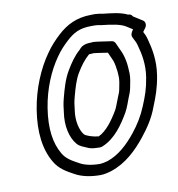

<svg xmlns="http://www.w3.org/2000/svg" viewBox="-81 -785 806 867"><g transform="rotate(-10 322.0 -351.0)"><path d="M461.5 -578C444.6 -580.2 424.8 -583.6 407.8 -585.8L394.1 -587.5C381.5 -589.5 379.4 -588.3 376.5 -588C367.9 -587.9 363.1 -587.6 358 -587C352.8 -586.5 351.4 -586 349.5 -585.6C326.5 -580.6 319.2 -568.1 316.1 -565C288.4 -540.8 269.6 -512.2 251.5 -482.1C229.6 -445.3 218.3 -404.1 207.9 -364.7C204.5 -352.1 201.9 -340.5 200.3 -330C198.8 -320.6 197.3 -308.5 196.4 -299.2C187.1 -238.4 199.6 -183.1 227.1 -150.3C240.9 -133.9 259.4 -130.1 267.7 -125.6C282.8 -117.4 299.7 -115 314.2 -115C322.2 -115 331 -113.3 337.7 -115.8C339.8 -116.4 340.5 -116.7 341.4 -117C402.7 -141.6 441.9 -202.3 469.5 -249.3C481 -269.2 490.3 -298.6 495.5 -311.7C501.4 -325.3 507.8 -341.1 510.7 -357.9C513.1 -368.5 514.7 -376.8 516.6 -389C518.4 -400.4 519.7 -411.5 519.2 -421.2L517.6 -449.2C516.5 -468.7 511.9 -491.9 506 -509.2C500.7 -524.7 496.8 -530 491.5 -542.7L481 -566C477.7 -573.4 470.1 -578 461.5 -578ZM460.9 -359C459 -347.3 455 -337.9 449.2 -324.3C442.3 -307.4 432.2 -278.6 426.5 -268.7C400.7 -224.7 369 -181.3 332.6 -164.5C306.5 -166.7 275 -177.5 268.1 -185.7C250.8 -206.3 238.8 -251.1 246.5 -300C248.2 -310.6 248.8 -320.9 250.3 -330C251.6 -338.2 253.7 -347.9 256.8 -359.3C267.1 -398.4 278 -434.9 294 -461.9C313.9 -494.9 330.8 -517 353.9 -537.1C357.7 -537.4 362.3 -538 370.2 -538C371.7 -538 373.9 -538.3 375.5 -538.5C375.8 -538.4 376.8 -538.2 377.3 -538.2L393.9 -536.2C406.1 -534.6 423.4 -531.6 439 -529.4L444.4 -517.3C450.6 -502.3 454.2 -497.2 457.7 -486.8C461.6 -475.5 465.2 -455.5 467.1 -438.1L468.6 -411.4C468.6 -406.2 468 -397.6 466.6 -389C464.6 -376.2 462.2 -367.4 460.9 -359ZM541.5 -631.3 569.2 -613.7C562.7 -604.8 554.3 -591.9 559.4 -580.1C568.7 -559.2 572.6 -557.5 577.4 -539.1C589.7 -495.1 598.9 -447.6 589.8 -390C581.5 -337.8 570.5 -309.2 552.9 -266.1C534.6 -221.2 513.5 -187.6 484.9 -151.5C447.4 -105 405 -65.4 352.6 -47.7C338.5 -43.5 326.5 -41.5 316.8 -41C278.3 -41.1 245.6 -48.7 224.2 -61.2C190.4 -79.5 168.1 -92.5 152.9 -118.9C123.3 -169 112.6 -237.7 127.4 -331C141.1 -417.4 174.7 -495.3 214.3 -551.2C231.3 -576.1 249.8 -595.7 270.7 -615C303.4 -644.7 331 -661 386.7 -661C396.7 -661 406.9 -661.2 413.7 -660.3L429.8 -657.4C430.3 -657.3 431 -657.2 431.3 -657.2C478.2 -651.9 517.8 -646.4 541.5 -631.3ZM558.1 -683.1C526.1 -699.1 482.8 -702.6 445.5 -706.8L429.3 -709.7C417.4 -711.4 407.6 -711.7 393.9 -711C326.3 -710.7 279.8 -685.7 239.5 -649C216.5 -627.7 193.7 -603.8 174 -574.8C129.2 -511.5 92.4 -425.3 77.4 -331C61.5 -230.3 72.3 -149.5 108 -89.1C129.2 -52.2 160.5 -35.1 194.1 -16.8C224.1 0.3 265.1 9 309.6 9C326.2 9 342.7 5.2 361 -0.3C431.5 -23.7 482 -74 522.8 -124.5C552.1 -161.6 580.3 -200.8 599.7 -254.5C616.9 -296.7 630.8 -333.7 639.8 -390C650.5 -457.4 639.2 -513.2 626.5 -558.9C622.2 -575.2 617.3 -584.4 612.3 -593.9L624.5 -610.7C632.2 -621.3 631.8 -637.5 620.6 -644.7L578.7 -671.3C573.7 -679.3 570.5 -682.6 558.1 -683.1Z"/></g></svg>

Font: Tape
Style: Regular
Weight: 500
Foundry: Cannot Into Space Fonts
Version: Version 0.97